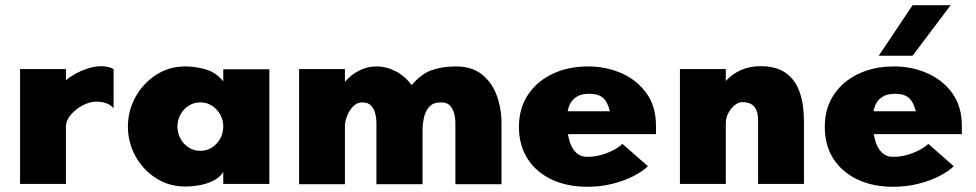

<svg xmlns="http://www.w3.org/2000/svg" viewBox="-20 -706 3747 737"><path d="M57 0V-441H233V-398Q244 -408 265.5 -420.5Q287 -433 315 -442.5Q343 -452 371 -452Q380 -452 394 -449Q408 -446 416 -441V-290Q405 -304 387 -310Q369 -316 351 -316Q325 -316 297.5 -301.5Q270 -287 251.5 -265Q233 -243 233 -220V0Z M691 10Q629 10 579 -22Q529 -54 500 -106.5Q471 -159 471 -220Q471 -281 500 -333.5Q529 -386 579 -418.5Q629 -451 691 -451Q729 -451 768.5 -440Q808 -429 837 -394V-440H1014V0H837V-46Q824 -25 799 -12.5Q774 0 745.5 5Q717 10 691 10ZM749 -127Q774 -127 794 -140Q814 -153 825.5 -174.5Q837 -196 837 -220Q837 -245 825.5 -266Q814 -287 794 -300Q774 -313 749 -313Q724 -313 704 -300Q684 -287 672.5 -266Q661 -245 661 -220Q661 -196 672.5 -174.5Q684 -153 704 -140Q724 -127 749 -127Z M1128 1V-441H1304V-392Q1327 -419 1358.5 -435Q1390 -451 1424 -451Q1463 -451 1499 -432.5Q1535 -414 1560 -379Q1596 -422 1636.5 -436.5Q1677 -451 1731 -451Q1791 -451 1829.5 -420.5Q1868 -390 1886.5 -340.5Q1905 -291 1905 -233V1H1728V-233Q1728 -252 1723.5 -270Q1719 -288 1707.5 -300.5Q1696 -313 1673 -313Q1643 -313 1628 -296.5Q1613 -280 1607.5 -255Q1602 -230 1602 -206V1H1425V-233Q1425 -252 1420.5 -270Q1416 -288 1404.5 -300.5Q1393 -313 1370 -313Q1349 -313 1333.5 -295.5Q1318 -278 1310.5 -256Q1303 -234 1304 -218V1Z M2235 11Q2156 11 2096.5 -17.5Q2037 -46 2004.5 -97.5Q1972 -149 1972 -219Q1972 -290 2006.5 -342Q2041 -394 2101 -422.5Q2161 -451 2238 -451Q2307 -451 2366.5 -424.5Q2426 -398 2462 -347.5Q2498 -297 2498 -223V-191H2130V-279H2321Q2313 -314 2295 -330Q2277 -346 2242 -346Q2210 -346 2191 -333Q2172 -320 2164 -297.5Q2156 -275 2156 -245Q2156 -202 2164.5 -170Q2173 -138 2190.5 -121Q2208 -104 2234 -104Q2265 -104 2293.5 -113Q2322 -122 2342.5 -134Q2363 -146 2369 -154L2467 -68Q2448 -49 2412.5 -30.5Q2377 -12 2331 -0.5Q2285 11 2235 11Z M2590 0V-441H2766V-395Q2789 -421 2823 -436.5Q2857 -452 2899 -452Q2961 -452 2997.5 -425Q3034 -398 3050 -351Q3066 -304 3066 -242V0H2890V-242Q2890 -268 2883 -284Q2876 -300 2862.5 -307Q2849 -314 2828 -314Q2815 -314 2800.5 -302.5Q2786 -291 2776 -272.5Q2766 -254 2766 -232V0Z M3409 11Q3330 11 3270.5 -17.5Q3211 -46 3178.5 -97.5Q3146 -149 3146 -219Q3146 -290 3180.5 -342Q3215 -394 3275 -422.5Q3335 -451 3412 -451Q3481 -451 3540.5 -424.5Q3600 -398 3636 -347.5Q3672 -297 3672 -223V-191H3304V-279H3495Q3487 -314 3469 -330Q3451 -346 3416 -346Q3384 -346 3365 -333Q3346 -320 3338 -297.5Q3330 -275 3330 -245Q3330 -202 3338.5 -170Q3347 -138 3364.5 -121Q3382 -104 3408 -104Q3439 -104 3467.5 -113Q3496 -122 3516.5 -134Q3537 -146 3543 -154L3641 -68Q3622 -49 3586.5 -30.5Q3551 -12 3505 -0.5Q3459 11 3409 11ZM3353 -492 3483 -686H3629L3483 -492Z"/></svg>

Font: Teachers ExtraBold
Style: Regular
Weight: 800
Designer: Alfredo Marco Pradil, Chank Diesel
Version: Version 1.001